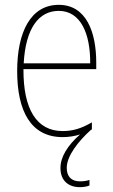

<svg xmlns="http://www.w3.org/2000/svg" viewBox="-20 -557 468 794"><path d="M256 137C256 88 304 27 355 -19C357 -20 359 -21 360 -22V-51C317 -26 282 -15 239 -15C131 -15 76 -106 77 -271H378V-298C378 -424 337 -537 223 -537C106 -537 51 -423 51 -263C51 -97 108 10 239 10C265 10 289 6 311 -1C259 45 230 92 230 138C230 191 264 217 310 217C327 217 341 214 350 210V187C343 190 327 193 311 193C275 193 256 173 256 137ZM223 -512C314 -512 354 -417 353 -295H78C86 -440 140 -512 223 -512Z"/></svg>

Font: Noto Sans Armenian Condensed Thin
Style: Regular
Weight: 100
Width: 3
Designer: Monotype Design Team
Foundry: Monotype Imaging Inc.
Version: Version 2.008